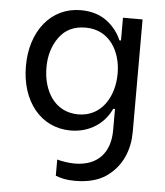

<svg xmlns="http://www.w3.org/2000/svg" viewBox="-53 -590 729 849"><g transform="rotate(5 311.0 -166.0)"><path d="M311 211C368 211 414 199 449 175C520 126 547 49 547 -26V-526H460V-425H453C440 -456 419 -484 388 -508C357 -531 318 -543 272 -543C140 -543 51 -432 51 -276C51 -120 140 -9 272 -9C360 -9 424 -58 452 -121H460V-26C460 71 407 135 303 135C275 135 242 129 225 124V196C250 205 271 211 311 211ZM300 -83C195 -83 142 -174 142 -278C142 -331 156 -376 183 -413C210 -450 249 -468 300 -468C405 -468 458 -377 458 -278C458 -176 404 -83 300 -83Z"/></g></svg>

Font: Be Vietnam
Style: Regular
Weight: 400
Designer: Gabriel Lam
Foundry: TypeRant
Version: Version 4.000